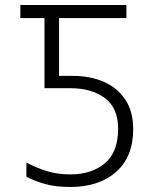

<svg xmlns="http://www.w3.org/2000/svg" viewBox="-20 -734 640 764"><path d="M260 10Q202 10 160.5 -1.5Q119 -13 85 -31V-87Q125 -66 167 -53Q209 -40 260 -40Q345 -40 397.5 -84.5Q450 -129 450 -221Q450 -305 397 -344Q344 -383 261 -383H157V-662H61V-714H483V-662H215V-432H270Q340 -432 394 -408Q448 -384 479 -337Q510 -290 510 -220Q510 -110 442 -50Q374 10 260 10Z"/></svg>

Font: Noto Sans Mono Light
Style: Regular
Weight: 300
Designer: Monotype Design Team
Foundry: Monotype Imaging Inc.
Version: Version 2.014; ttfautohint (v1.8.4.7-5d5b)